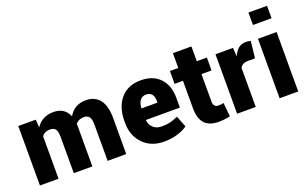

<svg xmlns="http://www.w3.org/2000/svg" viewBox="-80 -1060 2316 1443"><g transform="rotate(-20 1078.5 -338.0)"><path d="M460.4 -340.8 461.4 -317.4V0H313V-289.6Q313 -334.5 299.3 -352.3Q285.6 -370.1 255.4 -370.1Q214.8 -370.1 190.9 -340.8V0H42V-475.6H181.6L186.5 -412.6Q233.9 -484.4 324.2 -484.4Q414.6 -484.4 446.3 -406.2Q492.2 -484.4 583.5 -484.4Q654.8 -484.4 693.6 -435.8Q732.4 -387.2 732.4 -289.6V0H583.5V-289.6Q583.5 -334.5 569.8 -352.3Q556.2 -370.1 526.4 -370.1Q485.4 -370.1 460.4 -340.8Z M1085.4 -294.9Q1085.4 -369.6 1023.9 -369.6Q963.9 -369.6 956.5 -285.6L958 -283.2H1085.4ZM1221.7 -43V-43.5ZM804.2 -221.2V-238.3Q804.2 -349.6 862.3 -417Q920.4 -484.4 1023.9 -483.9Q1120.6 -483.9 1175.5 -426.3Q1230.5 -368.7 1230.5 -268.6V-190.4H959L958 -188Q962.9 -149.9 988.3 -127Q1013.7 -104 1054.4 -104Q1095.2 -104 1119.6 -109.9Q1144 -115.7 1186.5 -133.3L1221.7 -43.5Q1189 -19.5 1139.4 -4.9Q1089.8 9.8 1034.7 9.8Q930.7 9.8 867.4 -55.2Q804.2 -120.1 804.2 -221.2Z M1321.3 -592.8H1469.2V-474.6H1549.8V-371.6H1469.2V-153.8Q1469.2 -106 1507.8 -106Q1531.7 -106 1550.8 -110.4L1561.5 -0.5Q1516.1 10.3 1470.2 10.3Q1395.5 10.3 1358.4 -29.3Q1321.3 -68.8 1321.3 -152.8V-371.6H1254.4V-474.6H1321.3Z M1768.1 0H1619.1V-475.6H1759.3L1764.2 -405.8Q1796.4 -484.4 1861.8 -484.4Q1885.3 -484.4 1902.8 -479L1887.7 -344.7L1834 -345.2Q1784.2 -345.2 1768.1 -312Z M2107.9 -475.6V0H1959V-475.6ZM2107.9 -685.5V-585.9H1959V-685.5Z"/></g></svg>

Font: Yantramanav Black
Style: Regular
Weight: 900
Version: Version 1.001;PS 1.0;hotconv 1.0.72;makeotf.lib2.5.5900; ttf